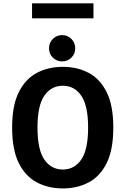

<svg xmlns="http://www.w3.org/2000/svg" viewBox="-20 -1100 750 1132"><path d="M350.5 11Q266 11 198.2 -24.2Q130.5 -59.5 91 -138.2Q51.5 -217 51.5 -348Q51.5 -478.5 91 -557Q130.5 -635.5 198.2 -670.8Q266 -706 350.5 -706Q434.5 -706 502 -670.8Q569.5 -635.5 608.8 -557Q648 -478.5 648 -348Q648 -217 608.8 -138.2Q569.5 -59.5 502 -24.2Q434.5 11 350.5 11ZM350.5 -100.5Q418.5 -100.5 459 -159Q499.5 -217.5 499.5 -348Q499.5 -477.5 459 -536Q418.5 -594.5 350.5 -594.5Q282 -594.5 241.5 -536Q201 -477.5 201 -348Q201 -217.5 241.5 -159Q282 -100.5 350.5 -100.5ZM346.5 -738Q314 -738 291.5 -760.2Q269 -782.5 269 -815Q269 -848 291.5 -870.5Q314 -893 346.5 -893Q378.5 -893 401 -870.5Q423.5 -848 423.5 -815Q423.5 -782.5 401 -760.2Q378.5 -738 346.5 -738ZM169 -1080.5H531V-992H169Z"/></svg>

Font: League Mono SemiBold
Style: Regular
Weight: 600
Width: 6
Designer: Tyler Finck
Foundry: The League of Moveable Type / Tyler Finck
Version: Version 2.300;RELEASE